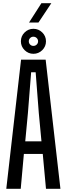

<svg xmlns="http://www.w3.org/2000/svg" viewBox="-20 -1170 414 1190"><path d="M19 0 110.5 -800H263L354.5 0H265L245 -216H128L108.5 0ZM136.5 -294H237L220.5 -469L201 -722H173L153 -469ZM187 -836.5Q155.5 -836.5 132.5 -859.2Q109.5 -882 109.5 -914Q109.5 -946 132.5 -968.8Q155.5 -991.5 187 -991.5Q219 -991.5 242 -968.8Q265 -946 265 -914Q265 -882 242 -859.2Q219 -836.5 187 -836.5ZM187 -885.5Q199 -885.5 207.5 -893.8Q216 -902 216 -914Q216 -926 207.5 -934.2Q199 -942.5 187 -942.5Q175 -942.5 166.8 -934.2Q158.5 -926 158.5 -914Q158.5 -902 166.8 -893.8Q175 -885.5 187 -885.5ZM160 -1030.5 236.5 -1150H298L218.5 -1030.5Z"/></svg>

Font: Big Shoulders Display Thin SemiBold
Style: Regular
Weight: 600
Version: Version 2.002